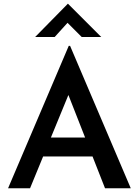

<svg xmlns="http://www.w3.org/2000/svg" viewBox="-20 -1002 739 1022"><path d="M23 0 346 -758H353L676 0H539L314 -573L399 -630L140 0ZM227 -270H474L515 -169H191ZM415 -805 328 -892 358 -901 271 -805H167L341 -982H342L519 -805Z"/></svg>

Font: Reem Kufi Fun Medium
Style: Regular
Weight: 500
Designer: Khaled Hosny
Version: Version 1.005